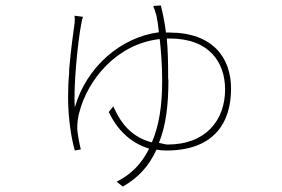

<svg xmlns="http://www.w3.org/2000/svg" viewBox="-20 -616 1040 708"><path d="M557 -64C569 -62 580 -61 593 -61C769 -61 832 -163 832 -289C832 -402 766 -496 604 -496H592C587 -537 579 -572 573 -596L545 -594C549 -585 553 -572 557 -558C560 -545 563 -525 566 -497C426 -479 298 -369 256 -220C250 -294 267 -465 280 -530C282 -542 284 -548 286 -554L255 -558C256 -548 256 -543 255 -530C251 -503 241 -431 235 -359V-347C232 -316 231 -285 231 -258C231 -181 243 -104 256 -61L278 -65C273 -84 267 -117 265 -139C264 -162 268 -186 272 -200C303 -322 410 -454 569 -472C573 -434 578 -382 578 -318C578 -224 566 -151 540 -91C474 -108 429 -151 398 -224L381 -203C414 -134 464 -88 530 -68C503 -14 466 26 410 54L433 72C491 39 530 -5 557 -64ZM566 -89C592 -153 601 -229 601 -319C601 -322 600 -325 600 -329V-339C600 -386 599 -433 595 -474H606C753 -474 810 -385 810 -286C810 -173 739 -83 598 -83C588 -83 576 -88 566 -89Z"/></svg>

Font: Glow Sans SC Normal Thin
Style: Regular
Weight: 100
Designer: Ryoko NISHIZUKA (kana, bopomofo & ideographs); Paul D. Hunt (Latin, Greek & Cyrillic); Sandoll Communications, Soo-young
Version: Version 0.93